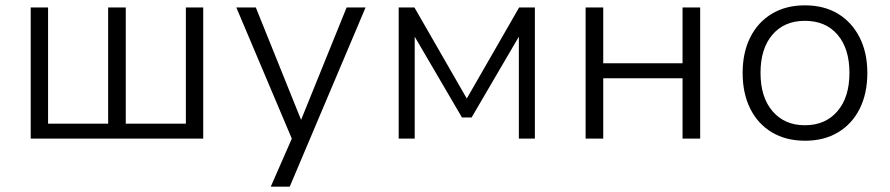

<svg xmlns="http://www.w3.org/2000/svg" viewBox="-20 -519 3331 719"><path d="M95 0V-491H160V-56H385V-491H451V-56H676V-491H741V0Z M994 180 1082 -21V22L865 -491H938L1112 -59H1103L1278 -491H1349L1065 180Z M1473 0V-491H1532L1728 -150L1924 -491H1983V0H1923V-397H1932L1746 -79H1710L1524 -397H1533V0Z M2173 0V-491H2239V-282H2536V-491H2602V0H2536V-226H2239V0Z M2995 8Q2923 8 2870.5 -23.5Q2818 -55 2789.5 -112Q2761 -169 2761 -246Q2761 -322 2789.5 -379Q2818 -436 2870.5 -467.5Q2923 -499 2994 -499Q3066 -499 3118 -467.5Q3170 -436 3199 -379Q3228 -322 3228 -246Q3228 -169 3199.5 -112Q3171 -55 3118.5 -23.5Q3066 8 2995 8ZM2994 -50Q3071 -50 3116 -102.5Q3161 -155 3161 -246Q3161 -337 3116.5 -389Q3072 -441 2994 -441Q2917 -441 2872.5 -389Q2828 -337 2828 -246Q2828 -155 2873 -102.5Q2918 -50 2994 -50Z"/></svg>

Font: Nunito Sans 9pt Light
Style: Regular
Weight: 300
Version: Version 3.101;gftools[0.9.27]